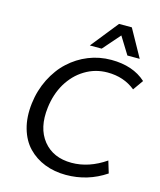

<svg xmlns="http://www.w3.org/2000/svg" viewBox="-136 -1040 956 1147"><g transform="rotate(15 341.5 -466.0)"><path d="M320.3 -773.4 455.6 -942.9H534.7L628.9 -773.4H552.7L486.8 -879.9L393.6 -773.4ZM381.3 10.7Q310.1 10.7 250.2 -12.7Q190.4 -36.1 147.5 -80.6Q104.5 -125 84.7 -194.1Q64.9 -263.2 75.2 -349.6Q80.1 -391.1 91.8 -429.9Q103.5 -468.8 120.8 -503.2Q138.2 -537.6 160.2 -567.6Q182.1 -597.7 208.5 -621.6Q261.2 -670.4 327.6 -697Q394 -723.6 467.8 -723.6Q602.1 -723.6 682.6 -650.4L637.7 -586.9Q566.4 -645 465.3 -645Q389.2 -645 325.7 -606Q293.5 -586.4 268.3 -560.3Q243.2 -534.2 222.7 -500.5Q184.1 -434.6 173.8 -350.6Q157.7 -221.7 219.7 -144.5Q281.7 -67.9 395.5 -67.9Q502.4 -67.9 605 -138.2L627.4 -64Q516.1 10.7 381.3 10.7Z"/></g></svg>

Font: Ride
Style: Italic
Weight: 400
Version: Version 3.000